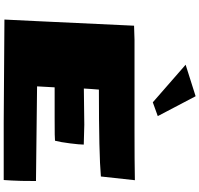

<svg xmlns="http://www.w3.org/2000/svg" viewBox="-40 -1036 1079 1040"><g transform="rotate(90 500.0 -515.5)"><path d="M330.1 -981Q499 -1034.7 499.5 -1034.7H501L608.4 -830.1L533.7 -803.2ZM954.6 4.4H643.6L85.4 0.5L93.8 -171.4Q118.7 -688.5 118.7 -701.7Q177.2 -704.1 195.3 -704.1H689.5Q854 -704.1 955.6 -706.1L935.5 -522Q817.4 -511.2 464.8 -511.2Q463.4 -499.5 461.7 -471.7Q460 -443.8 459 -429.7Q599.6 -432.1 655.3 -432.1L762.7 -429.2Q762.7 -407.7 756.1 -355Q749.5 -302.2 741.7 -273.4Q733.9 -271.5 620.1 -271.5H452.6L447.3 -176.3L960 -170.4Q960 -78.1 957.3 -38.8Q954.6 0.5 954.6 4.4Z"/></g></svg>

Font: Seymour One
Style: Book
Weight: 400
Designer: vernon adams
Foundry: vernon adams
Version: Version 1.000; ttfautohint (v0.93) -l 8 -r 50 -G 200 -x 0 -w